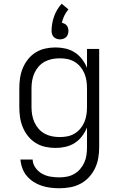

<svg xmlns="http://www.w3.org/2000/svg" viewBox="-20 -781 640 1024"><path d="M296 223Q272 223 248.5 220Q225 217 202 209.5Q179 202 159 189Q139 176 123.5 158Q108 140 99.5 117Q91 94 89 70H154Q155 94 169.5 114Q184 134 204.5 145.5Q225 157 249 161Q273 165 296 165Q317 165 337.5 161Q358 157 376 146.5Q394 136 407.5 120.5Q421 105 429.5 86Q438 67 441 46.5Q444 26 444 5V-101Q434 -76 417.5 -54.5Q401 -33 378.5 -18.5Q356 -4 329.5 2Q303 8 276 8Q248 8 221 2Q194 -4 170.5 -18.5Q147 -33 129.5 -55Q112 -77 101.5 -102.5Q91 -128 87 -155Q83 -182 83 -210V-310Q83 -338 87 -365Q91 -392 101.5 -417.5Q112 -443 129.5 -465Q147 -487 170.5 -501.5Q194 -516 221 -522Q248 -528 276 -528Q303 -528 329.5 -522Q356 -516 378.5 -501.5Q401 -487 417.5 -465.5Q434 -444 444 -419V-520H509V5Q509 34 504 62.5Q499 91 486.5 117Q474 143 454 164.5Q434 186 408 199.5Q382 213 353.5 218Q325 223 296 223ZM299 -50Q320 -50 340 -54Q360 -58 377.5 -68.5Q395 -79 408.5 -95Q422 -111 430 -130Q438 -149 441 -169.5Q444 -190 444 -210V-310Q444 -330 441 -350.5Q438 -371 430 -390Q422 -409 408.5 -425Q395 -441 377.5 -451.5Q360 -462 340 -466Q320 -470 299 -470Q278 -470 257.5 -466Q237 -462 218.5 -452Q200 -442 186 -426Q172 -410 163.5 -391Q155 -372 151.5 -351.5Q148 -331 148 -310V-210Q148 -189 151.5 -168.5Q155 -148 163.5 -129Q172 -110 186 -94Q200 -78 218.5 -68Q237 -58 257.5 -54Q278 -50 299 -50ZM300 -571Q291 -571 282.5 -574Q274 -577 267.5 -583Q261 -589 258 -598Q255 -607 255 -616Q255 -655 268.5 -693.5Q282 -732 309 -761L345 -731Q332 -716 323 -697.5Q314 -679 310 -660Q310 -660 310 -660Q310 -660 310 -660Q317 -658 324 -654.5Q331 -651 336 -645Q341 -639 343 -631Q345 -623 345 -616Q345 -607 342 -598Q339 -589 332.5 -583Q326 -577 317.5 -574Q309 -571 300 -571Z"/></svg>

Font: Iosevka Custom Light Extended
Style: Regular
Weight: 300
Width: 7
Monospace: yes
Designer: Belleve Invis
Foundry: Belleve Invis
Version: Version 11.2.4; ttfautohint (v1.8.4)